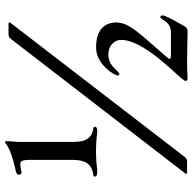

<svg xmlns="http://www.w3.org/2000/svg" viewBox="-21 -761 784 782"><g transform="rotate(-90 371.0 -370.0)"><path d="M664.1 -727.3H622.2C614 -726.9 609.4 -724.4 604 -718.4L56.8 -8.9C52.2 -2.5 52.9 -0.4 61.1 0H103.7C111.9 -0.4 116.8 -2.8 122.2 -8.9L668.3 -718.4C673.3 -724.8 672.2 -726.9 664.1 -727.3ZM43 -374.6C43 -367.2 55 -365.8 64.6 -365.8C74.2 -365.8 100.5 -371.1 146.7 -371.1C191.1 -371.1 217.3 -365.8 226.9 -365.8C236.5 -365.8 245.4 -367.9 245.4 -374.6C245.4 -379.3 245 -380.3 241.1 -381.4C186.8 -388.5 183.9 -431.8 183.9 -470.2V-679.7C183.9 -697.4 187.5 -726.2 187.5 -736.2C187.5 -741.1 182.9 -741.8 181.8 -741.8C177.6 -741.8 170.8 -721.6 75.3 -699.9C59.3 -696.7 50.4 -694.6 50.4 -683.9C50.4 -681.8 52.9 -673.7 58.2 -674C61.8 -673.7 78.8 -679.3 92.3 -679.3C100.1 -679.3 110.8 -680 110.8 -643.5V-461.3C109.4 -417.6 97.3 -387.1 45.8 -381.4C43.7 -381 43 -378.2 43 -374.6ZM432.5 -5.7C432.5 0 436.8 2.1 447.4 2.1C458.8 2.1 465.6 0 510.7 0C551.8 0 627.5 2.1 634.6 2.1C652.7 2.1 654.8 -11.4 668 -33.7C688.9 -70.3 699.2 -90.9 699.2 -100.5C699.2 -103.7 697.8 -109 691.8 -109C682.5 -109 674.4 -65.7 631 -65.7H536.9C520.6 -65.7 518.5 -70 529.1 -82.4C619 -187.5 671.5 -234.4 670.5 -289.8C669 -344.5 632.1 -370.7 568.5 -370.7C499.6 -370.7 454.5 -295.8 454.5 -282C454.5 -278.4 458.1 -275.6 460.2 -275.6C462.4 -275.6 465.9 -278.4 470.2 -282C485.4 -295.5 500.4 -320.7 540.1 -320.7C574.9 -320.7 598.7 -297.6 599.4 -270.2C601.6 -180.8 464.8 -51.1 441.4 -21C432.9 -10.3 432.5 -9.2 432.5 -5.7Z"/></g></svg>

Font: Margiela Serif Medium
Style: Regular
Weight: 500
Designer: Andreas Faust, Stefan Endress
Version: Version 1.002;FEAKit 1.0